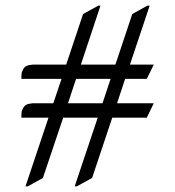

<svg xmlns="http://www.w3.org/2000/svg" viewBox="-20 -634 624 684"><path d="M56.2 -214.8V-225.1L57.1 -235.8L59.1 -242.2L63 -250L68.8 -257.8L76.2 -262.2L83 -264.2L96.2 -266.1H169.9L199.2 -353H56.2V-362.8L57.1 -374L59.1 -379.9L63 -388.2L68.8 -396L76.2 -399.9L83 -401.9L96.2 -403.8H215.8L275.9 -584L330.1 -613.8H337.9L268.1 -403.8H391.1L451.2 -584L504.9 -613.8H513.2L442.9 -403.8H527.8L502.9 -353H425.8L397 -266.1H527.8L502.9 -214.8H379.9L308.1 0L253.9 29.8H246.1L328.1 -214.8H205.1L132.8 0L79.1 29.8H70.8L152.8 -214.8ZM222.2 -266.1H345.2L374 -353H251Z"/></svg>

Font: Petahja
Style: Regular
Weight: 400
Designer: T. Christopher White
Version: Version 1.1